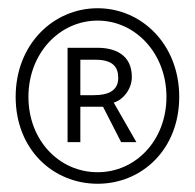

<svg xmlns="http://www.w3.org/2000/svg" viewBox="-20 -805 473 466"><path d="M18 -570C18 -442 109 -359 217 -359C324 -359 415 -442 415 -570C415 -697 324 -785 217 -785C109 -785 18 -697 18 -570ZM49 -570C49 -675 124 -755 217 -755C309 -755 384 -675 384 -570C384 -464 309 -387 217 -387C124 -387 49 -464 49 -570ZM144 -689V-460H175V-546H230L274 -460H311L256 -556C280 -563 300 -590 300 -618C300 -673 258 -689 217 -689ZM175 -660H212C254 -660 267 -642 267 -616C267 -585 243 -574 208 -574H175Z"/></svg>

Font: Kinto Sans Thin
Style: Regular
Weight: 100
Designer: Authors: Ryoko NISHIZUKA  (kana & ideographs); Paul D. Hunt (Latin, Greek & Cyrillic); Wenlong ZHANG  (bopomofo); Sandol
Foundry: Adobe Systems Incorporated, ookami Inc.
Version: Version 0.001